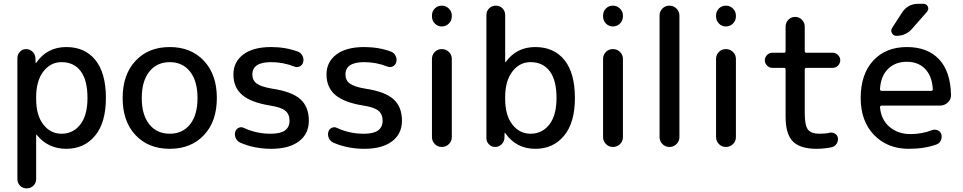

<svg xmlns="http://www.w3.org/2000/svg" viewBox="-20 -780 5109 1019"><path d="M171.9 -264.6V-254.9Q171.9 -168 210 -119.1Q248 -70.3 306.6 -70.3Q368.2 -70.3 406.2 -119.1Q444.3 -168 444.3 -259.8Q444.3 -354.5 408.2 -402.3Q372.1 -450.2 306.6 -450.2Q248 -450.2 210 -400.4Q171.9 -350.6 171.9 -264.6ZM72.3 169.9V-471.7Q72.3 -491.2 85.9 -505.4Q99.6 -519.5 118.7 -519.5Q137.7 -519.5 152.3 -505.9Q167 -492.2 168 -471.7L168.9 -446.3Q168.9 -445.3 169.9 -445.3Q171.9 -445.3 171.9 -446.3Q229.5 -530.3 332 -530.3Q430.7 -530.3 486.3 -461.4Q542 -392.6 542 -259.8Q542 -128.9 484.4 -59.6Q426.8 9.8 332 9.8Q234.4 9.8 174.8 -64.5Q174.8 -65.4 172.9 -65.4Q171.9 -65.4 171.9 -64.5V169.9Q171.9 191.4 157.2 205.6Q142.6 219.7 121.6 219.7Q100.6 219.7 86.4 205.6Q72.3 191.4 72.3 169.9Z M988.8 -399.9Q949.2 -450.2 880.9 -450.2Q812.5 -450.2 772.5 -399.9Q732.4 -349.6 732.4 -259.8Q732.4 -169.9 772.5 -120.1Q812.5 -70.3 880.9 -70.3Q949.2 -70.3 988.8 -120.1Q1028.3 -169.9 1028.3 -259.8Q1028.3 -349.6 988.8 -399.9ZM1062.5 -63Q994.1 9.8 880.9 9.8Q767.6 9.8 699.2 -63Q630.9 -135.7 630.9 -259.8Q630.9 -383.8 699.2 -457Q767.6 -530.3 880.9 -530.3Q994.1 -530.3 1062.5 -457Q1130.9 -383.8 1130.9 -259.8Q1130.9 -135.7 1062.5 -63Z M1414.1 -219.7Q1311.5 -236.3 1265.1 -276.4Q1218.8 -316.4 1218.8 -384.8Q1218.8 -451.2 1271 -490.7Q1323.2 -530.3 1418.9 -530.3Q1496.1 -530.3 1561.5 -505.9Q1577.1 -500 1585.4 -483.4Q1593.8 -466.8 1588.9 -450.2Q1585 -434.6 1570.8 -427.7Q1556.6 -420.9 1542 -426.8Q1482.4 -450.2 1418.9 -450.2Q1319.3 -450.2 1319.3 -384.8Q1319.3 -353.5 1342.8 -336.4Q1366.2 -319.3 1423.8 -309.6Q1529.3 -293.9 1574.2 -253.4Q1619.1 -212.9 1619.1 -139.6Q1619.1 -69.3 1566.4 -29.8Q1513.7 9.8 1418.9 9.8Q1331.1 9.8 1255.9 -22.5Q1240.2 -29.3 1231.9 -45.4Q1223.6 -61.5 1228.5 -80.1Q1232.4 -94.7 1246.6 -101.6Q1260.7 -108.4 1275.4 -100.6Q1343.8 -69.3 1418.9 -70.3Q1516.6 -70.3 1516.6 -139.6Q1516.6 -173.8 1494.1 -192.4Q1471.7 -210.9 1414.1 -219.7Z M1908.2 -219.7Q1805.7 -236.3 1759.3 -276.4Q1712.9 -316.4 1712.9 -384.8Q1712.9 -451.2 1765.1 -490.7Q1817.4 -530.3 1913.1 -530.3Q1990.2 -530.3 2055.7 -505.9Q2071.3 -500 2079.6 -483.4Q2087.9 -466.8 2083 -450.2Q2079.1 -434.6 2064.9 -427.7Q2050.8 -420.9 2036.1 -426.8Q1976.6 -450.2 1913.1 -450.2Q1813.5 -450.2 1813.5 -384.8Q1813.5 -353.5 1836.9 -336.4Q1860.4 -319.3 1918 -309.6Q2023.4 -293.9 2068.4 -253.4Q2113.3 -212.9 2113.3 -139.6Q2113.3 -69.3 2060.5 -29.8Q2007.8 9.8 1913.1 9.8Q1825.2 9.8 1750 -22.5Q1734.4 -29.3 1726.1 -45.4Q1717.8 -61.5 1722.7 -80.1Q1726.6 -94.7 1740.7 -101.6Q1754.9 -108.4 1769.5 -100.6Q1837.9 -69.3 1913.1 -70.3Q2010.7 -70.3 2010.7 -139.6Q2010.7 -173.8 1988.3 -192.4Q1965.8 -210.9 1908.2 -219.7Z M2272.5 -693.4V-697.3Q2272.5 -719.7 2287.6 -734.9Q2302.7 -750 2324.7 -750Q2346.7 -750 2362.3 -734.4Q2377.9 -718.8 2377.9 -697.3V-693.4Q2377.9 -670.9 2362.3 -655.3Q2346.7 -639.6 2324.7 -639.6Q2302.7 -639.6 2287.6 -655.3Q2272.5 -670.9 2272.5 -693.4ZM2272.5 -52.7V-466.8Q2272.5 -489.3 2287.6 -504.4Q2302.7 -519.5 2324.7 -519.5Q2346.7 -519.5 2362.3 -504.4Q2377.9 -489.3 2377.9 -466.8V-52.7Q2377.9 -30.3 2362.3 -15.1Q2346.7 0 2324.7 0Q2302.7 0 2287.6 -15.6Q2272.5 -31.2 2272.5 -52.7Z M2661.1 -264.6V-254.9Q2661.1 -168 2699.2 -119.1Q2737.3 -70.3 2795.9 -70.3Q2857.4 -70.3 2895.5 -119.1Q2933.6 -168 2933.6 -259.8Q2933.6 -354.5 2897.5 -402.3Q2861.3 -450.2 2795.9 -450.2Q2737.3 -450.2 2699.2 -400.4Q2661.1 -350.6 2661.1 -264.6ZM2561.5 -46.9V-700.2Q2561.5 -721.7 2576.2 -735.8Q2590.8 -750 2611.8 -750Q2632.8 -750 2647 -735.4Q2661.1 -720.7 2661.1 -700.2V-451.2Q2661.1 -450.2 2662.1 -450.2Q2664.1 -450.2 2664.1 -451.2Q2721.7 -530.3 2820.8 -530.3Q2919.9 -530.3 2975.6 -461.4Q3031.2 -392.6 3031.2 -259.8Q3031.2 -128.9 2973.6 -59.6Q2916 9.8 2821.3 9.8Q2718.8 9.8 2661.1 -74.2Q2661.1 -75.2 2659.2 -75.2Q2658.2 -75.2 2658.2 -74.2L2657.2 -46.9Q2656.2 -28.3 2642.1 -14.2Q2627.9 0 2607.9 0Q2587.9 0 2574.7 -14.2Q2561.5 -28.3 2561.5 -46.9Z M3180.7 -693.4V-697.3Q3180.7 -719.7 3195.8 -734.9Q3210.9 -750 3232.9 -750Q3254.9 -750 3270.5 -734.4Q3286.1 -718.8 3286.1 -697.3V-693.4Q3286.1 -670.9 3270.5 -655.3Q3254.9 -639.6 3232.9 -639.6Q3210.9 -639.6 3195.8 -655.3Q3180.7 -670.9 3180.7 -693.4ZM3180.7 -52.7V-466.8Q3180.7 -489.3 3195.8 -504.4Q3210.9 -519.5 3232.9 -519.5Q3254.9 -519.5 3270.5 -504.4Q3286.1 -489.3 3286.1 -466.8V-52.7Q3286.1 -30.3 3270.5 -15.1Q3254.9 0 3232.9 0Q3210.9 0 3195.8 -15.6Q3180.7 -31.2 3180.7 -52.7Z M3480.5 -52.7V-697.3Q3480.5 -719.7 3495.6 -734.9Q3510.7 -750 3532.7 -750Q3554.7 -750 3570.3 -734.4Q3585.9 -718.8 3585.9 -697.3V-52.7Q3585.9 -30.3 3570.3 -15.1Q3554.7 0 3532.7 0Q3510.7 0 3495.6 -15.6Q3480.5 -31.2 3480.5 -52.7Z M3780.3 -693.4V-697.3Q3780.3 -719.7 3795.4 -734.9Q3810.5 -750 3832.5 -750Q3854.5 -750 3870.1 -734.4Q3885.7 -718.8 3885.7 -697.3V-693.4Q3885.7 -670.9 3870.1 -655.3Q3854.5 -639.6 3832.5 -639.6Q3810.5 -639.6 3795.4 -655.3Q3780.3 -670.9 3780.3 -693.4ZM3780.3 -52.7V-466.8Q3780.3 -489.3 3795.4 -504.4Q3810.5 -519.5 3832.5 -519.5Q3854.5 -519.5 3870.1 -504.4Q3885.7 -489.3 3885.7 -466.8V-52.7Q3885.7 -30.3 3870.1 -15.1Q3854.5 0 3832.5 0Q3810.5 0 3795.4 -15.6Q3780.3 -31.2 3780.3 -52.7Z M4079.1 -419.9Q4062.5 -419.9 4050.8 -432.1Q4039.1 -444.3 4039.1 -460Q4039.1 -475.6 4050.8 -487.8Q4062.5 -500 4079.1 -500H4140.6Q4149.4 -500 4149.4 -508.8V-638.7Q4149.4 -660.2 4164.1 -675.3Q4178.7 -690.4 4199.7 -690.4Q4220.7 -690.4 4235.8 -675.3Q4251 -660.2 4251 -638.7V-508.8Q4251 -500 4259.8 -500H4399.4Q4416 -500 4427.7 -487.8Q4439.5 -475.6 4439.5 -460Q4439.5 -444.3 4427.7 -432.1Q4416 -419.9 4399.4 -419.9H4259.8Q4251 -419.9 4251 -411.1V-179.7Q4251 -114.3 4268.1 -92.3Q4285.2 -70.3 4329.1 -70.3Q4361.3 -70.3 4380.9 -75.2Q4395.5 -79.1 4409.7 -71.8Q4423.8 -64.5 4426.8 -48.8Q4429.7 -32.2 4420.4 -17.6Q4411.1 -2.9 4395.5 1Q4354.5 9.8 4314.5 9.8Q4226.6 9.8 4188 -29.3Q4149.4 -68.4 4149.4 -160.2V-411.1Q4149.4 -419.9 4140.6 -419.9Z M4854.5 -759.8H4880.9Q4897.5 -759.8 4904.3 -745.1Q4911.1 -730.5 4899.4 -716.8L4820.3 -627Q4788.1 -589.8 4737.3 -589.8Q4721.7 -589.8 4713.9 -604Q4706.1 -618.2 4714.8 -631.8L4766.6 -711.9Q4796.9 -759.8 4854.5 -759.8ZM4793 -452.1Q4731.4 -452.1 4692.9 -414.1Q4654.3 -376 4650.4 -306.6Q4650.4 -297.9 4659.2 -297.9H4921.9Q4930.7 -297.9 4930.7 -306.6Q4926.8 -376 4890.1 -414.1Q4853.5 -452.1 4793 -452.1ZM4802.7 9.8Q4690.4 9.8 4619.1 -63.5Q4547.9 -136.7 4547.9 -259.8Q4547.9 -385.7 4614.3 -458Q4680.7 -530.3 4793 -530.3Q4902.3 -530.3 4963.4 -465.8Q5024.4 -401.4 5027.3 -277.3Q5028.3 -252.9 5010.7 -236.3Q4993.2 -219.7 4968.8 -219.7H4659.2Q4651.4 -219.7 4650.4 -210.9Q4656.2 -144.5 4701.2 -106.4Q4746.1 -68.4 4812.5 -68.4Q4872.1 -68.4 4925.8 -88.9Q4940.4 -94.7 4955.6 -88.9Q4970.7 -83 4975.6 -68.4Q4980.5 -51.8 4973.6 -35.6Q4966.8 -19.5 4951.2 -13.7Q4887.7 9.8 4802.7 9.8Z"/></svg>

Font: Rounded Mgen+ 2p medium
Style: Regular
Weight: 500
Designer: [Source Han Sans]
Ryoko NISHIZUKA  (kana & ideographs); Paul D. Hunt (Latin, Greek & Cyrillic); Wenlong ZHANG  (bopomofo
Version: Version 1.059.20150602